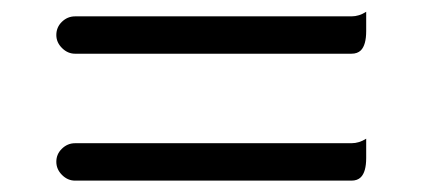

<svg xmlns="http://www.w3.org/2000/svg" viewBox="-20 -493 735 331"><path d="M109.4 -181.6H585.9Q596.2 -181.6 602.1 -187.5Q611.3 -196.8 611.3 -220.7V-253.9Q599.1 -246.1 585.9 -246.1H109.4Q96.2 -246.1 86.4 -236.3Q77.1 -227.1 77.1 -214.1Q77.1 -201.2 86.9 -191.4Q96.7 -181.6 109.4 -181.6ZM109.4 -400.4H585.9Q596.2 -400.4 602.1 -406.2Q611.3 -415.5 611.3 -439.5V-472.7Q599.1 -464.8 585.9 -464.8H109.4Q96.2 -464.8 86.4 -455.1Q77.1 -445.8 77.1 -432.6Q77.1 -419.9 86.9 -410.2Q96.7 -400.4 109.4 -400.4Z"/></svg>

Font: YuPearl-Light
Style: Light
Weight: 300
Designer: Max Yao
Foundry: Max-Everyday
Version: Version 1.011; ttfautohint (v1.8.3)